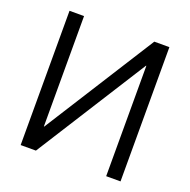

<svg xmlns="http://www.w3.org/2000/svg" viewBox="-129 -856 971 981"><g transform="rotate(20 356.5 -365.0)"><path d="M628 0H550V-600H548L168 0H85V-730H164V-130H166L546 -730H628Z"/></g></svg>

Font: M PLUS 1p
Style: Regular
Weight: 400
Version: Version 1.062